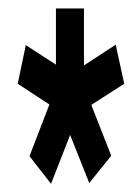

<svg xmlns="http://www.w3.org/2000/svg" viewBox="-20 -746 323 461"><path d="M257.8 -638.7 278.3 -544.9 199.2 -494.1 247.1 -372.1 194.3 -306.6 148.4 -421.9 102.5 -304.7 50.8 -371.1 98.6 -495.1 22.5 -544.9 42 -637.7 114.3 -590.8V-725.6H181.6V-588.9Z"/></svg>

Font: Vancouver Drive
Style: Bold
Weight: 700
Designer: Valery Zaveryaev
Foundry: Cyreal (www.cyreal.org)
Version: Version 1.01